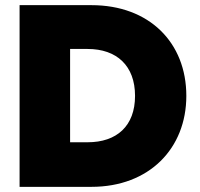

<svg xmlns="http://www.w3.org/2000/svg" viewBox="-20 -725 775 745"><path d="M56 -705V0H335C559 0 703 -149 703 -353C703 -560 559 -705 335 -705ZM252 -173V-535H320C433 -535 504 -470 504 -353C504 -236 433 -173 320 -173Z"/></svg>

Font: SVN-Poppins ExtraBold
Style: Regular
Weight: 800
Designer: Ninad Kale (Devanagari), Jonny Pinhorn (Latin)
Foundry: Indian Type Foundry
Version: Version 3.002 2017; ttfautohint (v1.8.3)